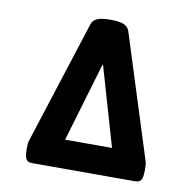

<svg xmlns="http://www.w3.org/2000/svg" viewBox="-70 -661 740 732"><g transform="rotate(10 300.0 -295.0)"><path d="M374.5 -558.6 525.4 -82.5Q528.8 -72.3 528.8 -49.8Q528.8 -29.3 525.6 -18.6Q522.5 -7.8 516.1 -3.9Q509.8 0 498 0H101.6Q89.8 0 83.5 -3.9Q77.1 -7.8 74 -18.6Q70.8 -29.3 70.8 -49.8Q70.8 -72.3 74.2 -82.5L227.1 -558.6Q232.4 -576.2 249.5 -583.3Q266.6 -590.3 301.3 -590.3Q335 -590.3 352.1 -583Q369.1 -575.7 374.5 -558.6ZM299.8 -416 209 -109.9H390.6L301.8 -416Z"/></g></svg>

Font: Courier Prime Sans
Style: Bold
Weight: 700
Designer: Alan Dague-Greene
Foundry: Quote-Unquote Apps
Version: Version 3.020